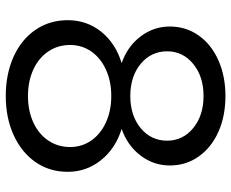

<svg xmlns="http://www.w3.org/2000/svg" viewBox="-88 -700 802 666"><g transform="rotate(90 313.0 -367.0)"><path d="M50 -201Q50 -267 90 -317Q130 -367 199 -388Q141 -408 106.5 -453.5Q72 -499 72 -555Q72 -611 103 -655Q134 -699 189 -723.5Q244 -748 313 -748Q383 -748 437.5 -723.5Q492 -699 523 -655Q554 -611 554 -555Q554 -499 519.5 -453.5Q485 -408 427 -388Q495 -367 535.5 -316.5Q576 -266 576 -201Q576 -138 542.5 -89.5Q509 -41 449 -13.5Q389 14 313 14Q237 14 177 -13Q117 -40 83.5 -89Q50 -138 50 -201ZM468 -546Q468 -600 424.5 -636Q381 -672 313 -672Q245 -672 201.5 -636Q158 -600 158 -546Q158 -490 201.5 -454Q245 -418 313 -418Q381 -418 424.5 -454Q468 -490 468 -546ZM490 -209Q490 -250 467.5 -282.5Q445 -315 404.5 -333.5Q364 -352 313 -352Q262 -352 221.5 -333.5Q181 -315 158.5 -282.5Q136 -250 136 -209Q136 -167 158.5 -133.5Q181 -100 221.5 -81.5Q262 -63 313 -63Q364 -63 404.5 -81.5Q445 -100 467.5 -133.5Q490 -167 490 -209Z"/></g></svg>

Font: LINE Seed Sans TH App
Style: Regular
Weight: 400
Designer: Dalton Maag Ltd | Thai characters by Cadson Demak Co.,Ltd.
Foundry: Dalton Maag Ltd
Version: Version 1.003